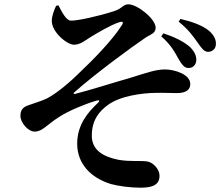

<svg xmlns="http://www.w3.org/2000/svg" viewBox="-20 -809 1040 893"><path d="M811 -534C825 -510 837 -493 855 -493C876 -491 892 -507 893 -528C894 -549 885 -569 864 -590C835 -616 789 -638 740 -654L730 -640C778 -598 793 -565 811 -534ZM899 -611C917 -586 928 -569 946 -568C966 -567 983 -581 984 -601C986 -627 974 -646 952 -666C922 -691 871 -709 819 -721L811 -708C859 -670 882 -635 899 -611ZM309 -713C339 -712 436 -733 510 -757C548 -769 553 -789 577 -789C619 -789 704 -721 704 -680C704 -654 679 -648 660 -636C582 -583 422 -465 325 -379C320 -374 322 -371 328 -372C393 -388 515 -427 583 -446C655 -468 702 -486 747 -486C793 -486 865 -463 865 -418C865 -392 846 -376 802 -376C777 -376 740 -378 702 -377C643 -376 541 -364 482 -321C442 -292 407 -251 407 -178C407 -113 456 -81 530 -66C585 -56 635 -63 665 -58C692 -54 722 -22 722 8C722 50 691 64 634 64C584 64 529 56 496 47C405 19 339 -45 339 -141C339 -230 391 -289 434 -329C446 -340 444 -345 429 -341C371 -324 299 -293 258 -267C196 -228 178 -197 141 -197C110 -197 75 -239 75 -270C75 -294 84 -309 108 -318C132 -327 174 -339 200 -352C245 -376 303 -424 359 -480C406 -524 502 -621 544 -688C558 -707 552 -712 530 -704C494 -692 435 -657 402 -637C373 -619 353 -601 324 -601C292 -601 219 -660 221 -714C221 -733 232 -764 241 -782L252 -784C267 -755 287 -714 309 -713Z"/></svg>

Font: Noto Serif JP
Style: Bold
Weight: 700
Designer: Ryoko NISHIZUKA 西塚涼子 (kana & ideographs); Frank Grießhammer (Latin, Greek & Cyrillic); Wenlong ZHANG 张文龙 (bopomofo); San
Foundry: Adobe
Version: Version 2.001;hotconv 1.1.0;makeotfexe 2.6.0